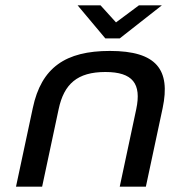

<svg xmlns="http://www.w3.org/2000/svg" viewBox="-20 -700 638 720"><path d="M103 -295 40 0H138L200 -291C220 -385 270 -430 375 -430C478 -430 511 -386 491 -291L429 0H527L590 -295C620 -438 568 -509 392 -509C226 -509 135 -447 103 -295ZM271 -680 375 -556H429L587 -680H501L415 -616L357 -680Z"/></svg>

Font: LT Wave
Style: Italic
Weight: 400
Designer: Daniel Lyons
Version: Version 2.5 (Glyphs App)